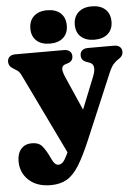

<svg xmlns="http://www.w3.org/2000/svg" viewBox="-61 -749 739 1029"><g transform="rotate(-5 308.0 -234.0)"><path d="M391 5.5Q354.5 92 323.8 141.8Q293 191.5 257.2 212.2Q221.5 233 170.5 233Q96 233 52.5 192.8Q9 152.5 9 90Q9 49 30.2 24.8Q51.5 0.5 88 0.5Q124.5 0.5 142.2 21Q160 41.5 175.5 73.5L186.5 96Q201 127.5 220.5 127.5Q233.5 127.5 245 116.5Q256.5 105.5 274.5 65.5L66 -366.5Q56.5 -386 46 -393.2Q35.5 -400.5 21.5 -409Q-0.5 -422 -0.5 -445.5Q-0.5 -462.5 10.5 -472.2Q21.5 -482 41 -482H304Q323 -482 334.2 -472.2Q345.5 -462.5 345.5 -445.5Q345.5 -418.5 317 -409.5L303 -405Q287 -399.5 285.5 -384Q284 -368.5 298 -336L377.5 -155L446.5 -327Q471.5 -390 433.5 -403L418 -408.5Q390 -418 390 -445.5Q390 -462.5 401.2 -472.2Q412.5 -482 431.5 -482H573.5Q592.5 -482 603.8 -472.2Q615 -462.5 615 -445.5Q615 -422.5 591.5 -409Q575 -399 562 -383.8Q549 -368.5 535.5 -336ZM232 -523Q186.5 -523 160.2 -546.5Q134 -570 134 -612Q134 -654.5 160.2 -678.5Q186.5 -702.5 232 -702.5Q278 -702.5 304 -678.5Q330 -654.5 330 -612Q330 -570.5 304 -546.8Q278 -523 232 -523ZM471.5 -523Q426 -523 399.5 -546.5Q373 -570 373 -612Q373 -654 399.5 -678.2Q426 -702.5 471.5 -702.5Q518 -702.5 544.2 -678.5Q570.5 -654.5 570.5 -612Q570.5 -570.5 544.2 -546.8Q518 -523 471.5 -523Z"/></g></svg>

Font: Fraunces 9pt Soft Black
Style: Regular
Weight: 900
Version: Version 1.000;[b76b70a41]